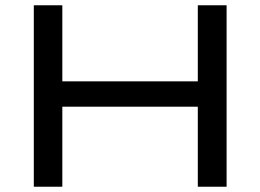

<svg xmlns="http://www.w3.org/2000/svg" viewBox="-20 -707 985 727"><path d="M108 0V-687H216V-399H729V-687H838V0H729V-303H216V0Z"/></svg>

Font: Archivo Expanded
Style: Regular
Weight: 400
Width: 7
Designer: Hector Gatti
Foundry: Omnibus-Type
Version: Version 2.001